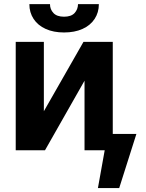

<svg xmlns="http://www.w3.org/2000/svg" viewBox="-20 -735 714 939"><path d="M388.3 -530.3H531.5V0H393.4V-340.3L200 0H56.9V-530.3H194.5V-191ZM293.2 -576.2Q241.9 -576.2 203.7 -593.4Q165.4 -610.6 144.5 -642.2Q123.6 -673.8 123.6 -714.8H224.5Q224.5 -689.2 241.4 -671.3Q258.3 -653.3 293.2 -653.3Q327.9 -653.3 344.5 -671Q361.1 -688.7 361.6 -714.8H463.5Q463.5 -673.8 442.6 -642.2Q421.7 -610.6 383.3 -593.4Q344.8 -576.2 293.2 -576.2ZM563 184.7H458.9L506.4 -80H647.1Z"/></svg>

Font: WEMIX Pretendard Variable
Style: Regular
Weight: 400
Designer: Base glyphs from Inter by Rasmus Andersson; Hangeul glyphs from Noto Sans CJK(Source Han Sans) by Jang Soo-young and Kan
Foundry: Kil Hyung-jin
Version: Version 1.000;Glyphs 3.2 (3208)